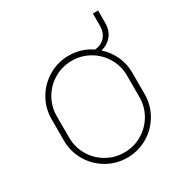

<svg xmlns="http://www.w3.org/2000/svg" viewBox="-197 -1015 1133 1183"><g transform="rotate(-30 370.0 -423.0)"><path d="M561 -637Q606 -597 631.5 -542Q657 -487 657 -424V-272Q657 -194 618.5 -128Q580 -62 514 -23.5Q448 15 370 15Q292 15 226 -23.5Q160 -62 121.5 -128Q83 -194 83 -272V-424Q83 -502 121.5 -568Q160 -634 226 -672.5Q292 -711 370 -711Q457 -711 530 -662Q574 -665 601.5 -695.5Q629 -726 629 -775V-861H666V-775Q666 -720 637.5 -684.5Q609 -649 561 -637ZM370 -674Q302 -674 244.5 -640.5Q187 -607 153.5 -549.5Q120 -492 120 -424V-272Q120 -204 153.5 -146.5Q187 -89 244.5 -55.5Q302 -22 370 -22Q438 -22 495.5 -55.5Q553 -89 586.5 -146.5Q620 -204 620 -272V-424Q620 -492 586.5 -549.5Q553 -607 495.5 -640.5Q438 -674 370 -674Z"/></g></svg>

Font: Major Mono Display
Style: Regular
Weight: 400
Designer: Emre Parlak
Foundry: Emre Parlak
Version: Version 2.000; ttfautohint (v1.8) -l 8 -r 50 -G 200 -x 14 -D